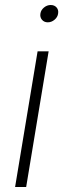

<svg xmlns="http://www.w3.org/2000/svg" viewBox="-20 -743 253 763"><path d="M40 0 129.4 -539.1H173.3L84 0ZM169.9 -654.3Q155.3 -654.3 146.7 -664.6Q138.2 -674.8 140.6 -689Q142.6 -703.1 154.8 -713.1Q167 -723.1 181.6 -723.1Q196.3 -723.1 204.8 -713.4Q213.4 -703.6 210.9 -689Q209 -674.8 196.8 -664.6Q184.6 -654.3 169.9 -654.3Z"/></svg>

Font: Inter 18pt ExtraLight
Style: Italic
Weight: 250
Italic angle: -9.3988°
Designer: Rasmus Andersson
Foundry: rsms
Version: Version 4.001;git-66647c0bb